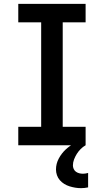

<svg xmlns="http://www.w3.org/2000/svg" viewBox="-20 -755 540 998"><path d="M75 0V-96H194V-639H75V-735H425V-639H306V-96H425V0ZM401 223Q386 223 371 220.5Q356 218 341.5 213.5Q327 209 314 201Q301 193 291 181.5Q281 170 276 155.5Q271 141 271 126Q271 96 285.5 69Q300 42 321.5 22Q343 2 369.5 -12Q396 -26 425 -33V0Q411 8 399.5 19.5Q388 31 379.5 44.5Q371 58 365 73.5Q359 89 359 105Q359 114 363 123Q367 132 374.5 137.5Q382 143 391.5 145.5Q401 148 411 148Q417 148 424 147Q431 146 438 144V219Q429 221 419.5 222Q410 223 401 223Z"/></svg>

Font: Iosevka Custom
Style: Bold
Weight: 700
Monospace: yes
Designer: Belleve Invis
Foundry: Belleve Invis
Version: Version 30.3.3; ttfautohint (v1.8.3)